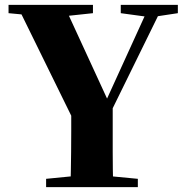

<svg xmlns="http://www.w3.org/2000/svg" viewBox="-20 -767 749 787"><path d="M169 0V-34L332 -50H378L545 -34V0ZM269 0Q270 -39 270.5 -72.5Q271 -106 271.5 -143.5Q272 -181 272 -229.5Q272 -278 272 -347H442Q442 -279 442 -230.5Q442 -182 442 -144.5Q442 -107 442.5 -73Q443 -39 444 0ZM293 -250 49 -747H242L434 -330H404L412 -348L594 -747H650L406 -250ZM15 -713V-747H361V-713L221 -698H174ZM475 -713V-747H709V-713L610 -698H585Z"/></svg>

Font: Noto Serif SC ExtraLight Black
Style: Regular
Weight: 900
Version: Version 2.002-H1;hotconv 1.1.0;makeotfexe 2.6.0